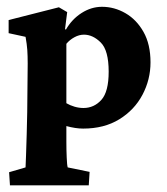

<svg xmlns="http://www.w3.org/2000/svg" viewBox="-20 -373 490 565"><path d="M9.3 172.4 6.8 133.8 55.2 119.6Q55.7 112.3 56.6 84.5Q57.6 56.6 58.6 21.5Q59.6 -13.7 60.1 -43L61.5 -186Q61.5 -209 60.3 -226.1Q59.1 -243.2 55.2 -264.6L5.4 -275.4V-314L153.3 -351.6L177.7 -337.4L171.4 -287.6L173.8 -285.6Q191.4 -316.4 220 -334.7Q248.5 -353 280.3 -353Q316.4 -353 349.1 -334.2Q381.8 -315.4 402.3 -279.1Q422.9 -242.7 422.9 -189.5Q422.9 -138.7 399.2 -94Q375.5 -49.3 331.1 -22Q286.6 5.4 224.6 5.4Q202.6 5.4 175.3 -2V43.5Q175.3 68.4 176.3 90.6Q177.2 112.8 179.2 119.6L243.7 132.8L241.2 172.4ZM225.6 -55.2Q256.8 -55.2 278.3 -79.1Q299.8 -103 299.8 -162.1Q299.8 -224.6 276.6 -247.8Q253.4 -271 227.1 -271Q212.9 -271 199 -263.4Q185.1 -255.9 175.3 -244.1V-69.3Q186 -63 199.2 -59.1Q212.4 -55.2 225.6 -55.2Z"/></svg>

Font: Lateef ExtraBold
Style: Regular
Weight: 800
Designer: SIL International
Foundry: SIL International
Version: Version 4.200